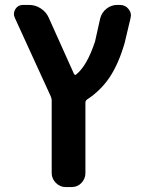

<svg xmlns="http://www.w3.org/2000/svg" viewBox="-20 -540 573 780"><path d="M186 -149 40 -468Q32 -486 42.5 -503Q53 -520 73 -520H98Q124 -520 146 -505.5Q168 -491 178 -468L280 -241Q285 -232 290 -238Q333 -272 366 -371L387 -465Q393 -489 412.5 -504.5Q432 -520 456 -520H467Q489 -520 502.5 -503Q516 -486 510 -465L486 -364Q461 -279 425 -225.5Q389 -172 334 -136Q327 -131 327 -123V163Q327 186 311 203Q295 220 271 220H247Q224 220 207 203Q190 186 190 163V-133Q190 -139 186 -149Z"/></svg>

Font: Rounded Mplus 1c Bold
Style: Bold
Weight: 700
Version: Version 1.059.20150529